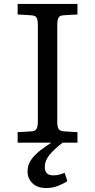

<svg xmlns="http://www.w3.org/2000/svg" viewBox="-20 -720 480 969"><path d="M213 229Q169 229 144 205Q119 181 119 145Q119 111 138.5 84.5Q158 58 186 37Q214 16 239 0H69V-53L138 -57Q155 -58 163 -67.5Q171 -77 171 -108V-596Q171 -617 165.5 -629.5Q160 -642 135 -643L69 -647V-700H371V-647L301 -643Q282 -642 275.5 -631Q269 -620 269 -592V-104Q269 -82 275 -70.5Q281 -59 303 -57L371 -53V0H296Q252 34 229 62.5Q206 91 206 123Q206 143 216 154Q226 165 251 165Q265 165 280.5 161Q296 157 306 152L320 194Q301 207 273 218Q245 229 213 229Z"/></svg>

Font: Literata 7pt
Style: Regular
Weight: 400
Designer: Latin by Veronika Burian and Jose Scaglione. Greek by Irene Vlachou. Cyrillic by Vera Evstafieva.
Foundry: TypeTogether
Version: Version 3.002